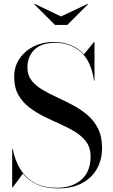

<svg xmlns="http://www.w3.org/2000/svg" viewBox="-20 -982 598 1016"><path d="M303 -895 443.5 -961.5 446 -960 336 -850H271L161 -960L163.5 -961.5ZM47 10H44.5V-195H47Q58.5 -135.5 86.2 -89Q114 -42.5 161.8 -15.5Q209.5 11.5 282 11.5Q361.5 11.5 410.5 -31Q459.5 -73.5 459.5 -155Q459.5 -199 437.5 -229.8Q415.5 -260.5 379.5 -283Q343.5 -305.5 300.2 -324.8Q257 -344 214 -365Q171 -386 134.8 -413.8Q98.5 -441.5 76.8 -480.5Q55 -519.5 55 -575Q55 -630 83.5 -671.8Q112 -713.5 159 -736.8Q206 -760 262 -760Q312.5 -760 353.5 -743.8Q394.5 -727.5 423.5 -694L477.5 -760H480V-555H477.5Q462.5 -659 407.2 -707.2Q352 -755.5 272 -755.5Q200 -755.5 162.5 -719.5Q125 -683.5 125 -624.5Q125 -585 146.2 -557.2Q167.5 -529.5 202.8 -508.2Q238 -487 280.2 -467.8Q322.5 -448.5 364.5 -426.2Q406.5 -404 441.8 -374.2Q477 -344.5 498.5 -302.2Q520 -260 520 -200Q520 -135 491.8 -86.8Q463.5 -38.5 412 -11.8Q360.5 15 290 15Q222.5 15 176.5 -6Q130.5 -27 101 -63Z"/></svg>

Font: Bodoni* 72pt
Style: Regular
Weight: 400
Version: Version 2.3